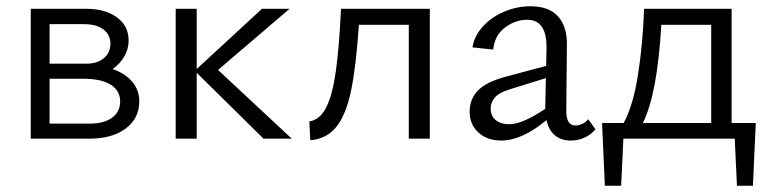

<svg xmlns="http://www.w3.org/2000/svg" viewBox="-20 -442 2449 612"><path d="M78 -414H255Q316 -414 353 -386.5Q390 -359 390 -313Q390 -286 376.5 -262.5Q363 -239 339 -222Q379 -208 401.5 -181.5Q424 -155 424 -119Q424 -65 381 -32.5Q338 0 264 0H78ZM363 -119Q363 -153 333 -172Q303 -191 245 -191H138V-48H266Q312 -48 337.5 -67Q363 -86 363 -119ZM255 -239Q290 -239 311 -256.5Q332 -274 332 -303Q332 -330 310.5 -347.5Q289 -365 247 -365H138V-239Z M607 -210V0H540V-414H607V-222L815 -414H903L675 -219L910 0H820Z M1067 -414H1350V0H1283V-363H1124Q1115 -230 1099 -153Q1083 -76 1052 -37.5Q1021 1 969 5L966 -55Q1000 -60 1020 -100Q1040 -140 1050.5 -215Q1061 -290 1067 -414Z M1722 -59Q1643 6 1578 6Q1533 6 1505 -19.5Q1477 -45 1477 -86Q1477 -125 1502.5 -152.5Q1528 -180 1590 -197L1721 -232L1722 -290Q1723 -379 1660 -379Q1623 -379 1590 -354.5Q1557 -330 1552 -284L1486 -291Q1492 -328 1519.5 -358Q1547 -388 1587.5 -405Q1628 -422 1671 -422Q1730 -422 1759 -389.5Q1788 -357 1787 -298L1785 -88Q1785 -42 1814 -42Q1825 -42 1836 -47Q1847 -52 1855 -62L1878 -30Q1864 -13 1843.5 -3.5Q1823 6 1799 6Q1769 6 1749 -10.5Q1729 -27 1722 -59ZM1602 -46Q1625 -46 1653.5 -58.5Q1682 -71 1718 -95V-101L1720 -193L1607 -158Q1571 -147 1557.5 -131.5Q1544 -116 1544 -96Q1544 -72 1560.5 -59Q1577 -46 1602 -46Z M1899 -50H1968Q1998 -105 2013.5 -203Q2029 -301 2033 -414H2312V-50H2389L2380 150H2329L2322 0H1967L1960 150H1908ZM2247 -50V-363H2088Q2075 -141 2029 -50Z"/></svg>

Font: LXGW Bright TC
Style: Regular
Weight: 400
Designer: Christian Thalmann (Catharsis Fonts)
Foundry: LXGW / Christian Thalmann (Catharsis Fonts) / Fontworks Inc.
Version: Version 5.501